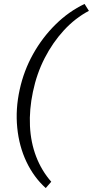

<svg xmlns="http://www.w3.org/2000/svg" viewBox="-20 -732 471 974"><path d="M212 222Q152 168 114.5 89.5Q77 11 67.5 -84Q58 -179 80 -278Q101 -374 148 -458Q195 -542 262 -608Q329 -674 409 -712L431 -677Q361 -640 304 -578Q247 -516 206.5 -437Q166 -358 147 -266Q128 -176 132 -92.5Q136 -9 163.5 62.5Q191 134 240 190Z"/></svg>

Font: Ysabeau Infant
Style: Italic
Weight: 400
Italic angle: -12°
Designer: Christian Thalmann (Catharsis Fonts)
Version: Version 2.001;gftools[0.9.30]; featfreeze: ss01,ss02,lnum